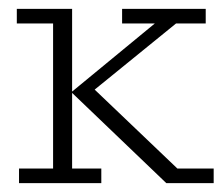

<svg xmlns="http://www.w3.org/2000/svg" viewBox="-20 -414 504 434"><path d="M143 -33H209V0H23V-33H100V-361H18V-394H143V-207L330 -361H256V-394H445V-361H378L175 -196L184 -221L381 -33H463V0H356L143 -204Z"/></svg>

Font: Rokkitt SemiBold ExtraLight
Style: Regular
Weight: 250
Version: Version 3.103